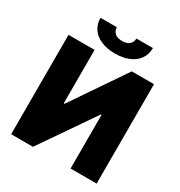

<svg xmlns="http://www.w3.org/2000/svg" viewBox="-204 -1039 1112 1183"><g transform="rotate(30 352.0 -448.0)"><path d="M233.4 -707V-327.1H239.3L498 -707H656.2V0H470.7V-381.8H465.8L203.1 0H47.9V-707ZM352.5 -750Q295.9 -750 253.7 -768.1Q211.4 -786.1 188.7 -819.3Q166 -852.5 166 -896.5H282.2Q282.2 -872.1 299.6 -855.5Q316.9 -838.9 352.5 -838.9Q387.7 -838.9 404.3 -855.2Q420.9 -871.6 421.9 -896.5H539.1Q539.1 -852.5 516.4 -819.3Q493.7 -786.1 451.4 -768.1Q409.2 -750 352.5 -750Z"/></g></svg>

Font: Pretendard JP Black
Style: Regular
Weight: 900
Designer: Base glyphs from Inter by Rasmus Andersson; Hangeul glyphs from Noto Sans CJK(Source Han Sans) by Jang Soo-young and Kan
Foundry: Kil Hyung-jin
Version: Version 1.309